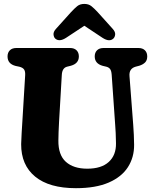

<svg xmlns="http://www.w3.org/2000/svg" viewBox="-20 -945 786 980"><path d="M568 -306.5 550 -564Q548.5 -583.5 542.2 -592.2Q536 -601 523 -604.5L504 -609Q463.5 -620.5 463.5 -657Q463.5 -676.5 475.2 -688.2Q487 -700 508.5 -700H686.5Q708 -700 719.8 -688.2Q731.5 -676.5 731.5 -657Q731.5 -637.5 720.8 -626.5Q710 -615.5 691 -609.5L672 -604.5Q637.5 -594.5 641 -556L660 -307.5Q664 -256 664.5 -206Q665 -142 633 -92Q601 -42 534.8 -13.2Q468.5 15.5 367.5 15.5Q231.5 15.5 159.5 -43.5Q87.5 -102.5 88 -209.5Q88.5 -230 90.5 -266Q92.5 -302 94.5 -331L108.5 -562Q109.5 -580.5 103 -590.2Q96.5 -600 78.5 -604.5L59.5 -608.5Q18.5 -619 18.5 -657Q18.5 -676.5 30.2 -688.2Q42 -700 63.5 -700H337.5Q359 -700 370.8 -688.2Q382.5 -676.5 382.5 -657Q382.5 -621 342 -609.5L322 -604.5Q297.5 -598 295.5 -563L281.5 -324.5Q280 -295 279 -270.8Q278 -246.5 278 -228.5Q277 -154.5 316 -119.2Q355 -84 425.5 -84Q497.5 -84 535.2 -118.5Q573 -153 572 -213.5Q571.5 -245.5 570.5 -266Q569.5 -286.5 568 -306.5ZM316.5 -751.5Q282.5 -730 262 -748Q254.5 -755 253.2 -768.8Q252 -782.5 265.5 -797.5L342 -882.5Q359.5 -901.5 373.8 -913.2Q388 -925 410.5 -925Q432.5 -925 447 -913.2Q461.5 -901.5 479 -882.5L555.5 -797.5Q569 -782.5 567.8 -769Q566.5 -755.5 558.5 -748Q538.5 -729.5 504 -751.5L410.5 -813.5Z"/></svg>

Font: Fraunces 72pt SuperSoft
Style: Bold
Weight: 700
Version: Version 1.000;[0bf87f6ff]